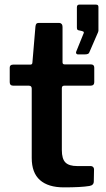

<svg xmlns="http://www.w3.org/2000/svg" viewBox="-20 -809 457 829"><path d="M257 -439H370C381.3 -439 387 -444 387 -454V-517C387 -526.3 382 -531 372 -531H259C253 -531 250 -534 250 -540V-693C250 -698.3 248.7 -702.5 246 -705.5C243.3 -708.5 240 -710 236 -710H147C142.3 -710 139 -708.8 137 -706.5C135 -704.2 133.7 -700 133 -694L120 -540C120 -533.3 117 -530 111 -530H37C27 -530 22 -525.7 22 -517V-454C22 -444 27.3 -439 38 -439H105C113 -439 117 -434.7 117 -426V-127C117 -84.3 128.8 -52.5 152.5 -31.5C176.2 -10.5 210.7 0 256 0C305.3 0 342 -2 366 -6C378.7 -8 385 -14.7 385 -26L386 -78C386 -82 384.7 -85.3 382 -88C379.3 -90.7 376 -92 372 -92H313C289.7 -92 272.8 -97.2 262.5 -107.5C252.2 -117.8 247 -135.7 247 -161V-428C247 -435.3 250.3 -439 257 -439ZM309.5 -577.5C311.2 -575.2 313.7 -574 317 -574H344C351.3 -574 356.7 -574.8 360 -576.5C363.3 -578.2 365.7 -581.3 367 -586L403 -669C403 -670.3 403.3 -671.5 404 -672.5C404.7 -673.5 405 -675 405 -677V-779C405 -785.7 401.7 -789 395 -789H322C315.3 -789 312 -785 312 -777V-690C312 -685.3 312.8 -682.2 314.5 -680.5C316.2 -678.8 319.7 -677.7 325 -677L334 -675C339.3 -673.7 342 -671.7 342 -669C342 -667 341 -664 339 -660L309 -586C307.7 -582.7 307.8 -579.8 309.5 -577.5Z"/></svg>

Font: Libre Franklin SemiBold
Style: Regular
Weight: 600
Designer: Pablo Impallari, Rodrigo Fuenzalida
Foundry: Impallari Type
Version: Version 1.002; ttfautohint (v1.5)